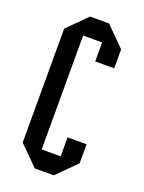

<svg xmlns="http://www.w3.org/2000/svg" viewBox="-130 -729 592 792"><g transform="rotate(20 166.5 -333.5)"><path d="M208.3 -83.3V-166.7H291.7V-83.3L208.3 0H125L41.7 -83.3V-583.3L125 -666.7H208.3L291.7 -583.3V-500H208.3V-583.3H125V-83.3Z"/></g></svg>

Font: Yulong
Style: Regular
Weight: 400
Designer: GGBotNet
Foundry: f0n7.com
Version: 1.00